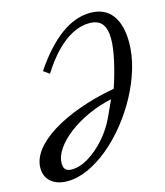

<svg xmlns="http://www.w3.org/2000/svg" viewBox="-118 -859 821 957"><g transform="rotate(-15 293.0 -380.0)"><path d="M112.5 10.5Q59.5 10.5 28.5 -15.8Q-2.5 -42 -2.5 -87Q-2.5 -132.5 30.2 -176Q63 -219.5 123.8 -257.8Q184.5 -296 268 -326.2Q351.5 -356.5 453 -375Q476.5 -445 490.8 -510.5Q505 -576 505 -619.5Q505 -670.5 484.8 -696.5Q464.5 -722.5 418.5 -722.5Q375.5 -722.5 331.8 -700Q288 -677.5 246.2 -634.5Q204.5 -591.5 165.5 -529.5L135 -551Q208 -660 284 -715.5Q360 -771 437 -771Q511 -771 549 -720.8Q587 -670.5 587 -580Q587 -514.5 566.8 -445.8Q546.5 -377 510.8 -310.8Q475 -244.5 428.5 -186.5Q382 -128.5 328.8 -84.2Q275.5 -40 220.2 -14.8Q165 10.5 112.5 10.5ZM148 -40.5Q189.5 -40.5 235.5 -68.5Q281.5 -96.5 322.2 -143Q363 -189.5 388.5 -244.5L426.5 -328Q363 -314.5 305.2 -288.2Q247.5 -262 202.5 -227.8Q157.5 -193.5 131.8 -156Q106 -118.5 106 -82.5Q106 -61 115.8 -50.8Q125.5 -40.5 148 -40.5Z"/></g></svg>

Font: Libre Caslon Condensed
Style: Italic
Weight: 400
Italic angle: -22.583°
Designer: Pablo Impallari, Rodrigo Fuenzalida, Katja Schimmel, Ertekin Erdin
Foundry: Pablo Impallari, Rodrigo Fuenzalida
Version: Version 2.000;gftools[0.9.33]